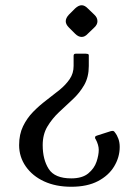

<svg xmlns="http://www.w3.org/2000/svg" viewBox="-20 -472 495 733"><path d="M402 29Q409 27 412.5 28Q416 29 419 34Q427 44 432 58Q437 72 437 89Q437 128 416 163Q395 198 354 219.5Q313 241 252 241Q193 241 148.5 220.5Q104 200 78.5 163.5Q53 127 53 82Q53 41 68 10Q83 -21 106.5 -45Q130 -69 156.5 -89Q183 -109 207 -128.5Q231 -148 246 -170Q261 -192 261 -220Q261 -232 261 -243.5Q261 -255 261 -259Q261 -267 269 -267H308Q312 -267 315.5 -266Q319 -265 319 -261Q319 -257 319 -243.5Q319 -230 319 -220Q319 -178 301.5 -147.5Q284 -117 257.5 -92.5Q231 -68 205 -43.5Q179 -19 161 11Q143 41 143 82Q143 137 166 173Q189 209 252 209Q294 209 317 190Q340 171 348.5 145.5Q357 120 357 100Q357 91 354 80.5Q351 70 345 59Q343 57 343 55Q343 53 343 52Q343 49 344.5 48.5Q346 48 349 46ZM315 -343Q304 -331 292 -331Q279 -331 267 -343L243 -367Q231 -379 231 -391Q231 -403 243 -416L267 -440Q280 -452 292 -452Q303 -452 315 -440L340 -416Q352 -405 352 -391Q352 -378 340 -367Z"/></svg>

Font: Young Serif Light
Style: Regular
Weight: 300
Designer: Bastien Sozeau
Foundry: NBR — Bastien Sozeau
Version: Version 5.001